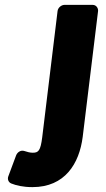

<svg xmlns="http://www.w3.org/2000/svg" viewBox="-20 -536 436 787"><path d="M153 27C146 83 137 90 114 90C103 90 92 87 80 83C65 78 51 88 46 101L14 187C10 198 14 211 26 216C46 224 74 231 113 231C246 231 305 135 319 25L382 -491C383 -502 375 -516 360 -516H244C233 -516 218 -506 216 -491Z"/></svg>

Font: Falling Sky
Style: BlkObl
Weight: 900
Designer: Paul D. Hunt
Foundry: Adobe Systems Incorporated
Version: Version 1.02